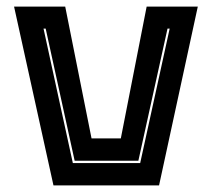

<svg xmlns="http://www.w3.org/2000/svg" viewBox="-20 -560 640 580"><path d="M141.5 0 22.5 -540H177L256.5 -142H345L423 -540H577.5L460.5 0ZM200 -67.5H403.5L492.5 -473.5H486L398 -74.5H205.5L118 -473.5H111.5Z"/></svg>

Font: Tourney Thin ExtraBold
Style: Regular
Weight: 800
Version: Version 1.015